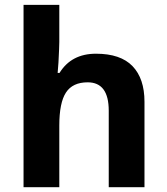

<svg xmlns="http://www.w3.org/2000/svg" viewBox="-20 -780 697 800"><path d="M582 0H433.1V-318.8Q433.1 -437 345.2 -437Q282.7 -437 254.9 -394.5Q227.1 -352.1 227.1 -256.8V0H78.1V-759.8H227.1V-605Q227.1 -586.9 223.6 -520L220.2 -476.1H228Q277.3 -556.2 379.9 -556.2Q482.4 -556.2 532.2 -504.4Q582 -452.6 582 -356Z"/></svg>

Font: NotoSans-Bold
Style: Bold
Weight: 700
Designer: Monotype Design team
Foundry: Monotype Imaging Inc.
Version: Version 1.04